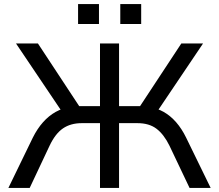

<svg xmlns="http://www.w3.org/2000/svg" viewBox="-20 -917 1069 937"><path d="M21 0 140 -245Q162 -289 190 -320.5Q218 -352 252 -371Q286 -390 327 -395L287 -365L58 -705H165L379 -380L357 -399H468V-705H561V-399H675L651 -380L865 -705H971L742 -365L704 -395Q745 -390 778.5 -371Q812 -352 839.5 -320.5Q867 -289 888 -246L1008 0H905L807 -206Q780 -261 744 -288.5Q708 -316 651 -316H561V0H468V-316H379Q325 -316 287.5 -290.5Q250 -265 222 -206L125 0ZM567 -800V-897H669V-800ZM361 -800V-897H463V-800Z"/></svg>

Font: Nunito Sans 6pt
Style: Regular
Weight: 400
Version: Version 3.101;gftools[0.9.27]